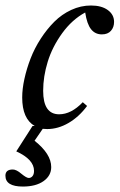

<svg xmlns="http://www.w3.org/2000/svg" viewBox="-48 -458 435 698"><path d="M123.5 11.2Q117.2 11.2 107.4 10.3L77.6 53.7Q138.2 101.6 138.2 149.4Q138.2 180.7 110.4 200.4Q82.5 220.2 35.2 220.2Q-28.3 220.2 -28.3 180.7Q-28.3 158.2 -1.5 158.2Q11.7 158.2 29.8 173.8Q48.3 189 56.6 189Q64.5 189 70.1 182.4Q75.7 175.8 75.7 163.1Q75.7 121.6 11.2 92.3L70.3 0H78.1Q32.7 -26.4 32.7 -103.5Q32.7 -134.8 40.8 -171.4Q48.8 -208 63.2 -245.4Q77.6 -282.7 100.1 -317.4Q122.6 -352.1 149.4 -378.9Q176.3 -405.8 210.9 -421.9Q245.6 -438 282.7 -438Q321.3 -438 344 -421.4Q366.7 -404.8 366.7 -378.4Q366.7 -358.9 355.2 -345.9Q343.8 -333 322.3 -333Q297.9 -333 283 -351.8Q268.1 -370.6 261.7 -412.6Q213.9 -386.7 178 -337.2Q142.1 -287.6 125.5 -233.6Q108.9 -179.7 108.9 -127.9Q108.9 -42.5 167 -42.5Q210.9 -42.5 252.9 -86.4L268.6 -72.8Q239.3 -33.2 201.2 -11Q163.1 11.2 123.5 11.2Z"/></svg>

Font: Elstob 14pt
Style: Italic
Weight: 400
Italic angle: -20°
Designer: Peter S. Baker
Version: Version 1.015